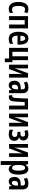

<svg xmlns="http://www.w3.org/2000/svg" viewBox="2316 -2910 834 5507"><g transform="rotate(90 2733.5 -157.0)"><path d="M238 10Q141 10 89 -60.5Q37 -131 37 -266Q37 -404 88.5 -479Q140 -554 241 -554Q305 -554 359 -523L328 -434Q286 -458 249 -458Q150 -458 150 -269Q150 -175 175.5 -130Q201 -85 257 -85Q305 -85 351 -113V-18Q328 -5 298 2.5Q268 10 238 10Z M444 0V-543H795V0H684V-448H556V0Z M1103 10Q992 10 942 -65.5Q892 -141 892 -268Q892 -407 942 -480.5Q992 -554 1082 -554Q1172 -554 1216 -486.5Q1260 -419 1260 -309V-242H1003Q1004 -161 1031.5 -122.5Q1059 -84 1117 -84Q1146 -84 1175 -92Q1204 -100 1237 -121V-24Q1208 -6 1173 2Q1138 10 1103 10ZM1004 -325H1156Q1156 -387 1138 -425.5Q1120 -464 1081 -464Q1047 -464 1027 -431Q1007 -398 1004 -325Z M1657 121V0H1354V-543H1466V-95H1594V-543H1705V-95H1765V121Z M1836 0V-543H1942V-298Q1942 -263 1941 -231Q1940 -199 1935 -157H1937L2081 -543H2206V0H2101V-247Q2101 -281 2103 -314.5Q2105 -348 2109 -384H2107L1962 0Z M2425 10Q2362 10 2329 -35Q2296 -80 2296 -152Q2296 -241 2346 -285.5Q2396 -330 2482 -333L2542 -335V-383Q2542 -422 2524 -439.5Q2506 -457 2468 -457Q2415 -457 2349 -423L2322 -514Q2398 -554 2485 -554Q2570 -554 2611.5 -512Q2653 -470 2653 -382V0H2570L2553 -73H2550Q2507 10 2425 10ZM2466 -80Q2501 -80 2521.5 -113.5Q2542 -147 2542 -206V-257L2501 -256Q2409 -253 2409 -160Q2409 -80 2466 -80Z M2766 7Q2735 7 2713 0V-95Q2727 -91 2738 -91Q2762 -91 2773.5 -108Q2785 -125 2789 -177Q2792 -216 2794.5 -252.5Q2797 -289 2799 -330Q2801 -371 2803 -422.5Q2805 -474 2808 -543H3120V0H3009V-448H2908Q2905 -379 2902.5 -328.5Q2900 -278 2897.5 -234.5Q2895 -191 2891 -144Q2883 -64 2853 -28.5Q2823 7 2766 7Z M3238 0V-543H3344V-298Q3344 -263 3343 -231Q3342 -199 3337 -157H3339L3483 -543H3608V0H3503V-247Q3503 -281 3505 -314.5Q3507 -348 3511 -384H3509L3364 0Z M3833 10Q3754 10 3700 -19V-116Q3760 -85 3821 -85Q3909 -85 3908 -163Q3909 -238 3815 -238H3762V-324H3813Q3856 -324 3877 -342.5Q3898 -361 3898 -395Q3898 -460 3823 -460Q3782 -460 3738 -439L3705 -524Q3767 -554 3838 -554Q3919 -554 3963.5 -515.5Q4008 -477 4008 -413Q4008 -366 3986.5 -333.5Q3965 -301 3922 -287V-282Q3970 -271 3995.5 -237.5Q4021 -204 4021 -153Q4021 -77 3971 -33.5Q3921 10 3833 10Z M4111 0V-543H4217V-298Q4217 -263 4216 -231Q4215 -199 4210 -157H4212L4356 -543H4481V0H4376V-247Q4376 -281 4378 -314.5Q4380 -348 4384 -384H4382L4237 0Z M4600 240V-543H4691L4706 -471H4713Q4736 -517 4764 -535Q4792 -553 4829 -553Q4906 -553 4947.5 -480.5Q4989 -408 4989 -271Q4989 -139 4948 -64.5Q4907 10 4833 10Q4795 10 4764 -10.5Q4733 -31 4713 -72H4708Q4712 -16 4712 13V240ZM4797 -87Q4875 -87 4875 -270Q4875 -364 4856.5 -411Q4838 -458 4797 -458Q4753 -458 4732.5 -417Q4712 -376 4712 -286V-262Q4712 -171 4732.5 -129Q4753 -87 4797 -87Z M5185 10Q5122 10 5089 -35Q5056 -80 5056 -152Q5056 -241 5106 -285.5Q5156 -330 5242 -333L5302 -335V-383Q5302 -422 5284 -439.5Q5266 -457 5228 -457Q5175 -457 5109 -423L5082 -514Q5158 -554 5245 -554Q5330 -554 5371.5 -512Q5413 -470 5413 -382V0H5330L5313 -73H5310Q5267 10 5185 10ZM5226 -80Q5261 -80 5281.5 -113.5Q5302 -147 5302 -206V-257L5261 -256Q5169 -253 5169 -160Q5169 -80 5226 -80Z"/></g></svg>

Font: Noto Sans ExtraCondensed SemiBold
Style: Regular
Weight: 600
Width: 2
Designer: Monotype Design Team
Foundry: Monotype Imaging Inc.
Version: Version 2.013; ttfautohint (v1.8.4.7-5d5b)